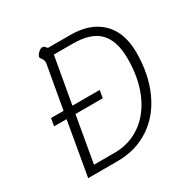

<svg xmlns="http://www.w3.org/2000/svg" viewBox="-162 -864 993 1011"><g transform="rotate(-30 334.5 -359.0)"><path d="M641 -447Q641 -315 595 -213.5Q549 -112 464.5 -56Q380 0 268 0H90L147 -326H71L79 -372H155L201 -631Q202 -634 202 -640Q202 -649 199 -655.5Q196 -662 189.5 -670.5Q183 -679 186 -686Q191 -697 202.5 -707.5Q214 -718 228 -718Q232 -718 238 -712.5Q244 -707 249 -700H386Q507 -700 574 -634Q641 -568 641 -447ZM585 -441Q585 -550 534.5 -602Q484 -654 375 -654H259L209 -372H375L367 -326H201L152 -46H276Q368 -46 438 -95.5Q508 -145 546.5 -234.5Q585 -324 585 -441Z"/></g></svg>

Font: Niramit ExtraLight
Style: Italic
Weight: 200
Italic angle: -10°
Designer: Katatrad Aksorn Co.,Ltd.
Foundry: Cadson Demak Co.,Ltd.
Version: Version 1.000; ttfautohint (v1.6)